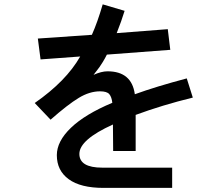

<svg xmlns="http://www.w3.org/2000/svg" viewBox="-20 -828 1040 899"><path d="M142.6 -345.7Q290 -448.2 355.5 -563.5L169.9 -549.8L157.2 -647.5L410.2 -665Q436.5 -723.6 460.9 -807.6L563.5 -777.3Q548.8 -729.5 526.4 -672.9L765.6 -691.4L777.3 -594.7L480.5 -572.3Q471.7 -554.7 461.9 -538.6Q452.1 -522.5 446.3 -514.6Q440.4 -506.8 430.7 -494.1Q420.9 -481.4 418 -477.5Q455.1 -494.1 483.4 -494.1Q596.7 -494.1 611.3 -386.7Q710.9 -422.9 854.5 -460.9L882.8 -371.1Q739.3 -335.9 615.2 -290V-121.1H509.8L508.8 -245.1Q351.6 -173.8 351.6 -107.4Q351.6 -43 459 -43H786.1V51.8H464.8Q357.4 51.8 301.8 11.2Q246.1 -29.3 246.1 -101.6Q246.1 -166 312 -229.5Q377.9 -293 505.9 -346.7Q502.9 -374 491.7 -387.2Q480.5 -400.4 448.2 -400.4Q399.4 -400.4 348.6 -369.6Q297.9 -338.9 216.8 -267.6Z"/></svg>

Font: Gothic A1 SemiBold
Style: Regular
Weight: 600
Version: Version 2.50